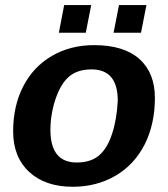

<svg xmlns="http://www.w3.org/2000/svg" viewBox="-20 -712 651 742"><path d="M578.6 -333.5Q578.6 -232.4 539.1 -153.8Q499 -75.2 426 -32.7Q353 9.8 261.2 9.8Q154.8 9.8 92.8 -47.6Q30.8 -105 30.8 -204.6Q30.8 -302.7 69.8 -378.4Q108.9 -454.1 180.4 -495.8Q252 -537.6 343.8 -537.6Q458.5 -537.6 518.6 -484.1Q578.6 -430.7 578.6 -333.5ZM435.1 -323.2Q435.1 -443.8 333.5 -443.8Q278.3 -443.8 245.1 -414.6Q223.1 -395 207.3 -361.1Q191.4 -327.1 183.1 -287.4Q174.8 -247.6 174.8 -210.4Q174.8 -84 276.4 -84Q331.1 -84 363.3 -111.8Q395 -139.2 413.3 -195.3Q431.6 -251.5 435.1 -323.2ZM545.9 -692.4 524.9 -585.4H418.9L439.9 -692.4ZM332.5 -692.4 311.5 -585.4H207.5L228 -692.4Z"/></svg>

Font: Arimo
Style: Bold Italic
Weight: 700
Italic angle: -12°
Designer: Steve Matteson
Foundry: Monotype Imaging Inc.
Version: Version 1.33